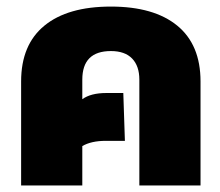

<svg xmlns="http://www.w3.org/2000/svg" viewBox="-20 -570 676 590"><path d="M44.9 0V-319.8Q44.9 -432.6 116.5 -491.2Q188 -549.8 320.8 -549.8Q453.1 -549.8 524.7 -491.2Q596.2 -432.6 596.2 -319.8V0H408.2V-325.2Q408.2 -367.2 386 -390.1Q363.8 -413.1 320.8 -413.1Q232.9 -413.1 232.9 -325.2V-265.1Q258.8 -284.2 307.1 -284.2H358.9L363.8 -137.2H305.2Q260.3 -137.2 232.9 -121.1V0Z"/></svg>

Font: Kanit ExtraBold
Style: Regular
Weight: 800
Designer: Katatrad Team
Foundry: CadsonDemak
Version: Version 1.000;PS 001.000;hotconv 1.0.88;makeotf.lib2.5.64775